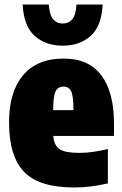

<svg xmlns="http://www.w3.org/2000/svg" viewBox="-20 -818 539 849"><path d="M307 11Q154 11 87 -57.5Q20 -126 20 -278Q20 -411 81.8 -485Q143.5 -559 262 -559Q373 -559 428.5 -484.2Q484 -409.5 484 -272V-217H215.5Q219 -174.5 243.5 -158.2Q268 -142 332 -142Q363 -142 394.2 -146.8Q425.5 -151.5 457 -159V-7Q416.5 2 381.2 6.5Q346 11 307 11ZM261 -435Q237 -435 226.2 -415Q215.5 -395 215 -331H305Q304.5 -395 294.5 -415Q284.5 -435 261 -435ZM257 -616Q182 -616 133.8 -658.8Q85.5 -701.5 80 -798H196Q198.5 -752.5 214.8 -733.2Q231 -714 257 -714Q283.5 -714 299.8 -733.2Q316 -752.5 318 -798H434Q429 -701.5 380.5 -658.8Q332 -616 257 -616Z"/></svg>

Font: Encode Sans Cnd Black
Style: Regular
Weight: 900
Width: 3
Designer: Multiple Designers
Foundry: Impallari Type
Version: Version 3.002; ttfautohint (v1.8.3) -l 8 -r 50 -G 200 -x 14 